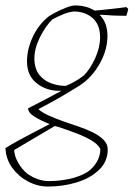

<svg xmlns="http://www.w3.org/2000/svg" viewBox="-31 -477 490 704"><path d="M145 207Q107 207 72 188.5Q37 170 14 138.5Q-9 107 -11 66Q6 55 37 38Q68 21 100 4.5Q132 -12 151 -22Q118 -35 95 -49.5Q72 -64 72 -80Q82 -85 103.5 -96Q125 -107 149.5 -120Q174 -133 194 -144Q142 -142 105 -170.5Q68 -199 68 -252Q68 -298 90 -343.5Q112 -389 148 -417Q155 -422 173 -431.5Q191 -441 211.5 -449Q232 -457 244 -457Q286 -457 316 -438Q336 -440 361 -442.5Q386 -445 406 -447.5Q426 -450 432 -451L439 -445Q438 -434 432 -419Q409 -419 385.5 -420Q362 -421 339 -423L335 -422Q363 -394 363 -345Q363 -294 334.5 -243.5Q306 -193 262 -164Q245 -153 215.5 -135.5Q186 -118 156 -101.5Q126 -85 110 -77Q120 -66 147.5 -53.5Q175 -41 207 -30Q230 -22 257 -13Q284 -4 308.5 8Q333 20 348.5 35.5Q364 51 364 71Q364 115 332.5 145.5Q301 176 251 191.5Q201 207 145 207ZM210 -162Q227 -169 243 -178Q259 -187 275 -199Q299 -222 317.5 -262.5Q336 -303 336 -340Q336 -386 309.5 -410Q283 -434 241 -435Q221 -433 201.5 -425Q182 -417 161 -406Q135 -380 115 -339.5Q95 -299 95 -261Q96 -223 114 -201.5Q132 -180 158 -171Q184 -162 210 -162ZM68 159Q86 172 106.5 179.5Q127 187 149 187Q186 187 223.5 179Q261 171 289 154Q310 140 323.5 117.5Q337 95 337 69Q328 52 304.5 38Q281 24 249.5 12Q218 0 185 -11Q177 -13 170 -15L21 73Q22 96 35.5 119.5Q49 143 68 159Z"/></svg>

Font: Labrada ExtraLight
Style: Italic
Weight: 200
Italic angle: -7°
Designer: Mercedes Jáuregui
Foundry: Omnibus-Type Team
Version: Version 1.000; ttfautohint (v1.8.4.7-5d5b)